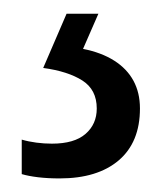

<svg xmlns="http://www.w3.org/2000/svg" viewBox="-20 -20 245 280"><path d="M184.1 138.2Q184.1 187.5 153.1 213.9Q122.1 240.2 66.9 240.2Q49.8 240.2 35.6 238.5Q21.5 236.8 11.7 233.9V183.6Q21.5 186.5 33 188Q44.4 189.5 55.7 189.5Q88.4 189.5 104.7 175.3Q121.1 161.1 121.1 138.2Q121.1 110.8 100.1 97.4Q79.1 84 43 79.1L77.1 0H123.5L101.1 51.3Q127.9 56.6 146.5 68.4Q165 80.1 174.6 97.7Q184.1 115.2 184.1 138.2Z"/></svg>

Font: Open Sans Condensed
Style: Regular
Weight: 400
Width: 3
Designer: Monotype Design Team
Foundry: Monotype Imaging Inc.
Version: Version 3.000